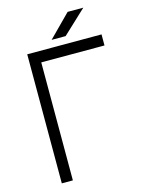

<svg xmlns="http://www.w3.org/2000/svg" viewBox="-127 -933 742 1006"><g transform="rotate(-15 243.5 -430.0)"><path d="M80 0H140V-640H483V-700H80ZM223 -740H299L427 -860H342Z"/></g></svg>

Font: Unageo
Style: Light
Weight: 300
Designer: Richard Sepsi
Foundry: Richard Sepsi
Version: Version 2.000